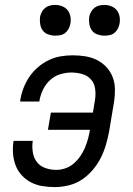

<svg xmlns="http://www.w3.org/2000/svg" viewBox="-20 -753 540 781"><path d="M203 8Q177 8 152.5 4Q128 0 106.5 -11Q85 -22 68.5 -40Q52 -58 43.5 -80.5Q35 -103 33 -128Q31 -153 35 -179L36 -180H114L113 -179Q110 -156 113.5 -133.5Q117 -111 130 -94Q143 -77 164.5 -69.5Q186 -62 209 -62Q228 -62 246.5 -68.5Q265 -75 280 -88Q295 -101 306.5 -117.5Q318 -134 325.5 -152Q333 -170 338 -188.5Q343 -207 346 -225H175L187 -295H358L367 -351Q370 -373 366.5 -394.5Q363 -416 349 -431Q335 -446 314 -452Q293 -458 270 -458Q248 -458 225 -451Q202 -444 184 -427.5Q166 -411 155.5 -389.5Q145 -368 141 -346L140 -340H62L63 -349Q67 -373 76.5 -397Q86 -421 100.5 -442Q115 -463 135.5 -480.5Q156 -498 179.5 -509Q203 -520 227.5 -524Q252 -528 276 -528Q302 -528 327 -524Q352 -520 374 -509Q396 -498 412.5 -480.5Q429 -463 438 -440Q447 -417 447.5 -391Q448 -365 444 -339L424 -219Q419 -192 411 -164.5Q403 -137 390 -111Q377 -85 357 -61.5Q337 -38 312.5 -22Q288 -6 259.5 1Q231 8 203 8ZM404 -608Q390 -608 376 -613Q362 -618 354 -629Q346 -640 343.5 -655Q341 -670 343 -685Q345 -695 350.5 -705Q356 -715 364.5 -721.5Q373 -728 383.5 -730.5Q394 -733 405 -733Q419 -733 433 -727.5Q447 -722 455.5 -711Q464 -700 466.5 -685Q469 -670 466 -655Q464 -645 458.5 -635Q453 -625 444.5 -618.5Q436 -612 425.5 -610Q415 -608 404 -608ZM204 -608Q190 -608 176 -613Q162 -618 154 -629Q146 -640 143.5 -655Q141 -670 143 -685Q145 -695 150.5 -705Q156 -715 164.5 -721.5Q173 -728 183.5 -730.5Q194 -733 205 -733Q219 -733 233 -727.5Q247 -722 255.5 -711Q264 -700 266.5 -685Q269 -670 266 -655Q264 -645 258.5 -635Q253 -625 244.5 -618.5Q236 -612 225.5 -610Q215 -608 204 -608Z"/></svg>

Font: Iosevka Custom
Style: Italic
Weight: 400
Italic angle: -9°
Monospace: yes
Designer: Belleve Invis
Foundry: Belleve Invis
Version: Version 30.3.3; ttfautohint (v1.8.3)